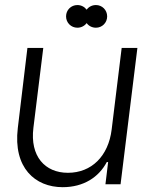

<svg xmlns="http://www.w3.org/2000/svg" viewBox="-20 -738 595 769"><path d="M231 11.7C315.4 11.7 376 -28.8 407.7 -88.9H413.1L402.3 0H462.9L530.3 -545.9H467.3L427.2 -219.2C414.1 -112.3 346.2 -45.9 252 -45.9C160.2 -45.9 99.6 -111.8 113.8 -226.1L153.3 -545.9H89.8L51.3 -225.1C32.2 -65.9 120.6 11.7 231 11.7ZM244.6 -672.4C244.6 -647 264.6 -627 290 -627C305.2 -627 318.8 -634.3 327.1 -645.5C335 -634.3 348.6 -627 364.3 -627C389.2 -627 409.2 -647 409.2 -672.4C409.2 -697.8 389.2 -717.8 364.3 -717.8C348.6 -717.8 335 -710.4 327.1 -699.2C318.8 -710.4 305.2 -717.8 290 -717.8C264.6 -717.8 244.6 -697.8 244.6 -672.4Z"/></svg>

Font: Guggenheim Sans Display Light
Style: Italic
Weight: 300
Italic angle: -7°
Designer: Modified by Tom Baber under direction of Pentagram Design 2023
Foundry: rsms
Version: Version 1.001;Glyphs 3.1.2 (3151)